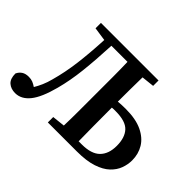

<svg xmlns="http://www.w3.org/2000/svg" viewBox="-135 -915 1181 1181"><g transform="rotate(45 455.5 -324.5)"><path d="M91 15Q54 15 30.5 -5.5Q7 -26 7 -72Q17 -93 34.5 -104.5Q52 -116 80 -116Q100 -116 115 -110Q130 -104 146 -93Q160 -116 172.5 -144.5Q185 -173 194 -208Q218 -294 230 -388.5Q242 -483 248 -604L159 -617V-664H660V-617L577 -608Q576 -553 575.5 -499Q575 -445 575 -395Q608 -398 641 -398Q729 -398 784.5 -371.5Q840 -345 866.5 -301Q893 -257 893 -202Q893 -166 880 -130.5Q867 -95 836 -65.5Q805 -36 750.5 -18Q696 0 613 0H361V-47L444 -56Q446 -118 446 -182Q446 -246 446 -310V-353Q446 -417 446 -481.5Q446 -546 444 -610H304Q298 -480 287 -380Q276 -280 253 -194Q224 -84 184 -34.5Q144 15 91 15ZM575 -310Q575 -246 575.5 -181.5Q576 -117 577 -52H604Q687 -52 725 -90Q763 -128 763 -198Q763 -269 728.5 -306.5Q694 -344 607 -344Q598 -344 590.5 -344Q583 -344 575 -343Z"/></g></svg>

Font: Source Serif 4 Semibold
Style: Regular
Weight: 600
Designer: Frank Grießhammer
Foundry: Adobe
Version: Version 4.005;hotconv 1.1.0;makeotfexe 2.6.0